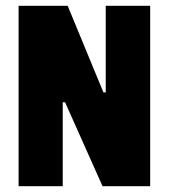

<svg xmlns="http://www.w3.org/2000/svg" viewBox="-20 -641 581 661"><path d="M497 0H333L204 -289H196V0H44V-621H213L336 -323H344V-621H497Z"/></svg>

Font: Passion One
Style: Regular
Weight: 400
Designer: Alejandro Lo Celso
Foundry: Fontstage
Version: Version 1.002